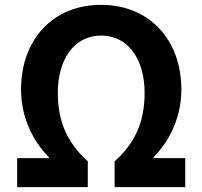

<svg xmlns="http://www.w3.org/2000/svg" viewBox="-20 -774 837 794"><path d="M51 0H343V-107C265 -177 219 -263 219 -390C219 -527 286 -627 398 -627C511 -627 578 -527 578 -390C578 -263 533 -177 454 -107V0H746V-120H615V-124C668 -177 730 -273 730 -404C730 -610 597 -754 398 -754C199 -754 67 -610 67 -404C67 -273 129 -177 182 -124V-120H51Z"/></svg>

Font: Source Han Sans KR
Style: Bold
Weight: 700
Designer: Ryoko NISHIZUKA 西塚涼子 (kana, bopomofo & ideographs); Paul D. Hunt (Latin, Greek & Cyrillic); Sandoll Communications 산돌커뮤니
Foundry: Adobe
Version: Version 2.004;hotconv 1.0.118;makeotfexe 2.5.65603